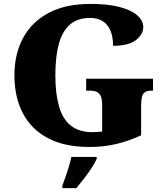

<svg xmlns="http://www.w3.org/2000/svg" viewBox="-20 -744 850 985"><path d="M440 10Q310 10 224.5 -36Q139 -82 96.5 -164.5Q54 -247 54 -358Q54 -466 98 -548.5Q142 -631 229 -677.5Q316 -724 444 -724Q534 -724 594 -708Q654 -692 684.5 -665Q715 -638 715 -605Q715 -568 677.5 -538.5Q640 -509 560 -509Q560 -557 546 -588.5Q532 -620 506 -636Q480 -652 442 -652Q378 -652 338.5 -617.5Q299 -583 281.5 -517.5Q264 -452 264 -358Q264 -264 282.5 -199Q301 -134 343 -100Q385 -66 454 -66Q465 -66 477.5 -67Q490 -68 504 -69V-206Q504 -231 498.5 -247Q493 -263 479.5 -271Q466 -279 441 -279H422V-340H765V-279H756Q735 -279 723.5 -271Q712 -263 708 -246Q704 -229 704 -202V-50Q640 -20 575.5 -5Q511 10 440 10ZM300 208Q307 189 316.5 162.5Q326 136 334 108.5Q342 81 346 61H476V71Q467 92 449.5 118.5Q432 145 411 172Q390 199 372 221H300Z"/></svg>

Font: Noto Serif Bengali Black
Style: Regular
Weight: 900
Version: Version 2.003